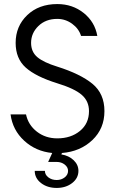

<svg xmlns="http://www.w3.org/2000/svg" viewBox="-20 -745 564 945"><path d="M285 8 282 15Q319 21 342.5 43.5Q366 66 366 96Q366 132 335 156Q304 180 259 180Q213 180 182 156Q151 132 151 96H201Q201 115 218 128Q235 141 259 141Q282 141 298.5 128Q315 115 315 96Q315 78 298.5 65Q282 52 259 52H217L237 8Q156 0 99 -52.5Q42 -105 32 -182H108Q119 -130 161.5 -97Q204 -64 262 -64Q329 -64 373.5 -100.5Q418 -137 418 -198Q418 -247 382.5 -278Q347 -309 262 -335Q156 -368 106.5 -412.5Q57 -457 57 -534Q57 -616 114 -670.5Q171 -725 262 -725Q337 -725 392 -681Q447 -637 459 -568H379Q368 -604 335 -628Q302 -652 262 -652Q205 -652 169 -617Q133 -582 133 -534Q133 -490 163.5 -464Q194 -438 262 -417Q376 -381 435 -332.5Q494 -284 494 -198Q494 -112 434.5 -55.5Q375 1 285 8Z"/></svg>

Font: Arcon
Style: Regular
Weight: 400
Designer: M. Zarth
Foundry: martin zarth - visuelle & digitale kommunikation
Version: Version 1.131;PS 001.131;hotconv 1.0.70;makeotf.lib2.5.58329